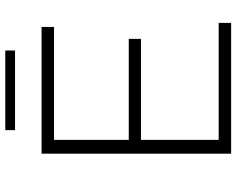

<svg xmlns="http://www.w3.org/2000/svg" viewBox="-102 -772 874 709"><g transform="rotate(-90 334.5 -417.0)"><path d="M122 0V-700H590V-654H173V-46H605V0ZM167 -333V-378H546V-333ZM209 -798V-834H503V-798Z"/></g></svg>

Font: Montserrat Thin Light
Style: Regular
Weight: 300
Version: Version 9.000